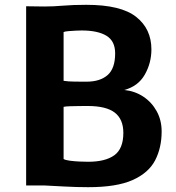

<svg xmlns="http://www.w3.org/2000/svg" viewBox="-20 -770 731 797"><path d="M88.5 0V-744L164 -743Q201.5 -743 242 -746.5Q282.5 -750 338.5 -750Q482 -750 545.2 -700Q608.5 -650 608.5 -565Q608.5 -508.5 581 -460.2Q553.5 -412 496 -396.5Q540 -392 575 -368.8Q610 -345.5 630.5 -308.2Q651 -271 651 -224.5Q651 -156.5 623.8 -104.2Q596.5 -52 530.2 -22.5Q464 7 346 7Q298 7 247 4.2Q196 1.5 167 0ZM244 -434.5Q262.5 -431.5 291.8 -431.2Q321 -431 339.5 -431Q395.5 -431 426.8 -458.5Q458 -486 458 -548.5Q458 -599.5 422 -621.5Q386 -643.5 319 -643.5Q311 -643.5 295.2 -642.8Q279.5 -642 264.5 -640.8Q249.5 -639.5 244 -637ZM244 -110Q251 -105.5 269.2 -103Q287.5 -100.5 308.5 -99.5Q329.5 -98.5 346 -98.5Q417 -98.5 454.5 -125.5Q492 -152.5 492 -218.5Q492 -275 456.5 -302.5Q421 -330 344 -330Q329 -330 309 -329.8Q289 -329.5 271 -329Q253 -328.5 244 -326.5Z"/></svg>

Font: Merriweather Sans
Style: Bold
Weight: 700
Designer: Eben Sorkin
Foundry: Eben Sorkin
Version: Version 1.008; ttfautohint (v1.7.19-72a1) -l 8 -r 50 -G 200 